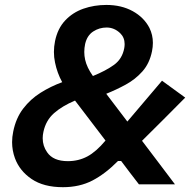

<svg xmlns="http://www.w3.org/2000/svg" viewBox="-20 -747 794 778"><path d="M235 11.5Q157 11.5 108.2 -21.5Q59.5 -54.5 40.5 -106Q29 -137.5 29 -171Q29 -192 33.5 -213.5Q44.5 -268.5 74 -307Q103.5 -345.5 144.5 -371.2Q185.5 -397 232 -414Q211.5 -451.5 203 -493.5Q198.5 -514.5 198.5 -536.5Q198.5 -558 203 -580.5Q213.5 -631.5 244 -664Q274.5 -696.5 318 -711.8Q361.5 -727 411 -727Q472 -727 517.8 -701.8Q563.5 -676.5 585.5 -634Q599.5 -605.5 599.5 -573.5Q599.5 -557 596 -539.5Q586 -490 557 -457.5Q528 -425 489.2 -404Q450.5 -383 410.5 -367L496 -254.5Q532 -296.5 566.5 -337.5Q601 -378.5 636.5 -420L730.5 -351.5Q685 -306 641.5 -262Q597.5 -218 555.5 -176.5Q588.5 -133 621.8 -89Q655 -45 689 0H543Q525.5 -22.5 507.2 -46.5Q489 -70.5 471 -94.5H458Q406.5 -42.5 354.5 -15.5Q302.5 11.5 235 11.5ZM325 -569Q321.5 -552.5 321.5 -536.5Q321.5 -520.5 325 -505Q332 -473.5 356.5 -439Q408.5 -460 442 -484.2Q475.5 -508.5 483.5 -552Q485 -560.5 485 -568.5Q485 -595 467 -612.5Q443 -635.5 412 -635.5Q382.5 -635.5 357.8 -619.5Q333 -603.5 325 -569ZM156 -213Q153 -199.5 153 -187Q153 -155.5 171 -130Q195.5 -94 255 -94Q298 -94 333.8 -113Q369.5 -132 407.5 -177.5L284 -339.5Q232 -317.5 199 -288.5Q166 -259.5 156 -213Z"/></svg>

Font: Heraclito SemiBold
Style: Italic
Weight: 600
Italic angle: -12°
Designer: Kostas Bartsokas (font) & Cristiano Sobral (main changes)
Foundry: Kostas Bartsokas (font) & Cristiano Sobral (main changes)
Version: Version 1.00;July 8, 2020;FontCreator 13.0.0.2655 64-bit